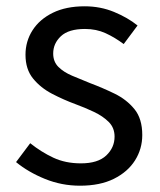

<svg xmlns="http://www.w3.org/2000/svg" viewBox="-20 -577 508 610"><path d="M234 13Q176 13 123 -8.5Q70 -30 31 -62L76 -122Q111 -94 149.5 -76Q188 -58 237 -58Q291 -58 317.5 -83Q344 -108 344 -143Q344 -171 325.5 -189.5Q307 -208 278.5 -221.5Q250 -235 220 -246Q182 -260 145.5 -279Q109 -298 85 -327.5Q61 -357 61 -403Q61 -446 83.5 -481Q106 -516 148 -536.5Q190 -557 249 -557Q299 -557 342.5 -539Q386 -521 417 -496L373 -437Q345 -458 315.5 -471.5Q286 -485 250 -485Q198 -485 173.5 -462Q149 -439 149 -407Q149 -381 165.5 -364.5Q182 -348 209 -336.5Q236 -325 266 -313Q306 -298 344 -279.5Q382 -261 407 -230.5Q432 -200 432 -148Q432 -104 409 -67.5Q386 -31 342 -9Q298 13 234 13Z"/></svg>

Font: Chiron Sans HK TT
Style: Regular
Weight: 400
Designer: Ryoko NISHIZUKA 西塚涼子 (kana, bopomofo & ideographs); Paul D. Hunt (Latin, Greek & Cyrillic); Sandoll Communications 산돌커뮤니
Foundry: Adobe
Version: Version 2.022;hotconv 1.0.109;makeotfexe 2.5.65596